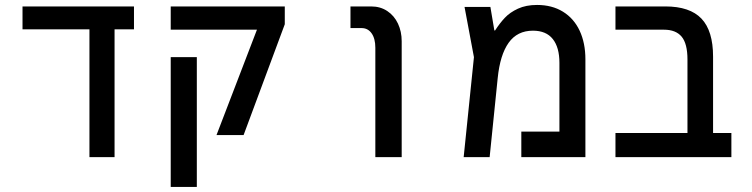

<svg xmlns="http://www.w3.org/2000/svg" viewBox="-20 -635 3040 776"><path d="M341.5 -516.5H71V-609H521.5V-516.5H443V0H341.5Z M1018.5 -515H670V-609H1131V-537L964.5 -89H855ZM670 -404H775.5V120.5H670Z M1441.5 -521.5H1396.5V-609H1480Q1517.5 -609 1545.5 -590.2Q1573.5 -571.5 1588.5 -539.5Q1603.5 -507.5 1603.5 -468.5V0H1497V-442Q1497 -479 1482 -500.2Q1467 -521.5 1441.5 -521.5Z M2346 -395.5V0H2087V-103H2241V-381Q2241 -443.5 2214.2 -477.2Q2187.5 -511 2134 -511Q2070.5 -511 2035.8 -462.2Q2001 -413.5 1991.5 -319L1959 0H1854L1895.5 -404L1857.5 -607H1962L1978 -512H1981Q2000 -541.5 2020.5 -563.2Q2041 -585 2073.5 -600Q2106 -615 2150.5 -615Q2211 -615 2255.2 -587.8Q2299.5 -560.5 2322.8 -510.8Q2346 -461 2346 -395.5Z M2663.5 -515H2467.5V-609H2669Q2768 -609 2815 -559.8Q2862 -510.5 2862 -406V-97.5H2936V0H2467.5V-97.5H2758.5V-394.5Q2758.5 -458.5 2735 -486.8Q2711.5 -515 2663.5 -515Z"/></svg>

Font: JuliaMono Medium
Style: Regular
Weight: 500
Monospace: yes
Designer: cormullion
Foundry: corm
Version: Version 0.054; ttfautohint (v1.8.4)